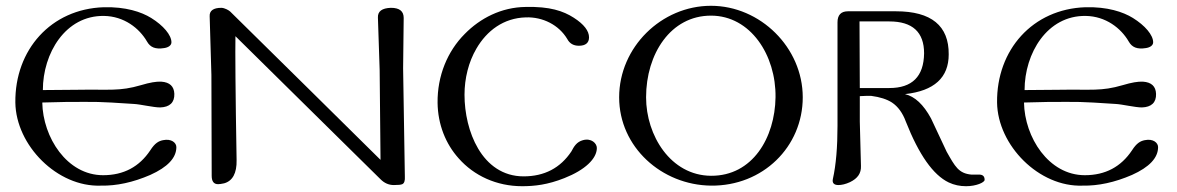

<svg xmlns="http://www.w3.org/2000/svg" viewBox="-20 -635 4066 663"><path d="M329 6C382 7 439 -5 499 -31C559 -58 589 -90 589 -127C589 -142 572 -157 543 -151C528 -148 515 -141 499 -116C461 -59 407 -30 336 -30C211 -30 128 -161 126 -281L210 -283C323 -283 307 -285 443 -276C464 -275 510 -264 533 -264C566 -265 583 -281 582 -311C581 -337 566 -351 537 -353C520 -354 497 -350 467 -341C392 -319 359 -327 247 -325L128 -324C128 -451 206 -582 339 -580C408 -579 461 -538 488 -491C499 -472 516 -464 547 -469C561 -471 572 -478 572 -489C572 -514 544 -547 502 -573C468 -594 414 -612 338 -610C156 -604 31 -463 33 -281C35 -133 178 12 329 6Z M1372 -399 1374 -573C1374 -596 1360 -608 1330 -608C1299 -607 1284 -596 1285 -574L1291 -393L1294 -83L1051 -323L775 -595C771 -599 756 -608 744 -608C717 -608 703 -598 704 -579L710 -376L711 -28C711 -9 718 1 733 1C738 1 745 0 754 -2C783 -10 798 -37 797 -82C793 -316 792 -461 793 -510L1013 -293L1294 -16C1307 -3 1322 4 1340 4C1355 4 1365 3 1369 1C1376 -2 1379 -11 1378 -26Z M1783 8C1826 8 1871 3 1929 -20C2000 -48 2041 -87 2041 -124C2041 -140 2022 -159 1993 -151C1971 -145 1962 -129 1953 -112C1915 -55 1860 -26 1788 -26C1716 -26 1664 -66 1631 -122C1599 -176 1584 -245 1584 -308C1584 -364 1598 -421 1625 -467C1661 -529 1719 -573 1796 -575C1854 -577 1910 -549 1939 -500C1947 -485 1960 -477 1979 -477C2002 -477 2014 -487 2014 -506C2014 -528 1997 -551 1961 -574C1925 -597 1879 -613 1795 -611C1711 -610 1638 -572 1585 -518C1525 -458 1490 -373 1491 -280C1492 -205 1519 -138 1564 -88C1617 -28 1695 8 1783 8Z M2752 -299C2752 -471 2605 -615 2435 -615C2264 -615 2118 -472 2118 -299C2118 -127 2265 4 2435 6C2614 8 2752 -128 2752 -299ZM2658 -299C2656 -160 2579 -27 2435 -28C2296 -29 2211 -167 2211 -299C2211 -449 2296 -581 2435 -581C2572 -581 2660 -444 2658 -299Z M3380 -14C3380 -25 3375 -31 3364 -32H3335C3290 -36 3278 -60 3249 -111L3195 -226C3169 -274 3139 -302 3105 -310C3206 -321 3256 -367 3256 -447C3257 -546 3196 -596 3074 -596H2908C2884 -596 2872 -583 2872 -558V-201C2872 -128 2867 -66 2856 -17C2853 -3 2860 4 2875 4C2886 4 2900 1 2915 -6C2942 -19 2954 -37 2953 -62L2949 -215V-303C2964 -304 2977 -304 2988 -304C3019 -300 3043 -292 3060 -281C3081 -267 3097 -245 3108 -215C3153 -101 3202 -31 3256 -5C3275 4 3295 8 3316 8C3351 8 3380 -5 3380 -14ZM3171 -451C3170 -371 3130 -331 3051 -331H2949L2948 -561H3051C3131 -561 3171 -524 3171 -451Z M3719 6C3772 7 3829 -5 3889 -31C3949 -58 3979 -90 3979 -127C3979 -142 3962 -157 3933 -151C3918 -148 3905 -141 3889 -116C3851 -59 3797 -30 3726 -30C3601 -30 3518 -161 3516 -281L3600 -283C3713 -283 3697 -285 3833 -276C3854 -275 3900 -264 3923 -264C3956 -265 3973 -281 3972 -311C3971 -337 3956 -351 3927 -353C3910 -354 3887 -350 3857 -341C3782 -319 3749 -327 3637 -325L3518 -324C3518 -451 3596 -582 3729 -580C3798 -579 3851 -538 3878 -491C3889 -472 3906 -464 3937 -469C3951 -471 3962 -478 3962 -489C3962 -514 3934 -547 3892 -573C3858 -594 3804 -612 3728 -610C3546 -604 3421 -463 3423 -281C3425 -133 3568 12 3719 6Z"/></svg>

Font: GFS Ignacio
Style: Regular
Weight: 400
Designer: George D. Matthiopoulos
Foundry: George D. Matthiopoulos
Version: Version 1.000